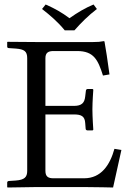

<svg xmlns="http://www.w3.org/2000/svg" viewBox="-20 -832 589 854"><path d="M445 -646C445 -648 444 -649 441 -649C424 -646 418 -645 394 -645H142C115 -645 14 -646 14 -646L12 -645V-625C12 -622 13 -618 20 -618L50 -616C88 -613 101 -604 101 -573V-72C101 -44 89 -32 50 -29L20 -27C14 -27 12 -23 12 -20V0L14 2L142 0H355C403 0 483 2 483 2L520 -165L489 -170C469 -98 430 -39 354 -39H218C196 -39 182 -45 182 -72V-323H309C343 -323 357 -314 359 -285L361 -259C361 -256 364 -252 369 -252H392L395 -255C395 -255 391 -312 391 -346C391 -379 395 -432 395 -432C395 -434 394 -436 391 -436H369C365 -436 362 -432 362 -428L359 -403C356 -375 344 -361 309 -361H182V-573C182 -597 194 -605 218 -605H323C398 -605 416 -565 438 -496L467 -501C462 -542 447 -638 445 -646ZM268 -697H311C341 -731 373 -763 411 -792L396 -812C358 -796 326 -777 289 -751C256 -776 222 -795 183 -812L167 -792C203 -764 238 -734 268 -697Z"/></svg>

Font: Linux Libertine O C
Style: Regular
Weight: 400
Designer: Philipp H. Poll
Foundry: Philipp H. Poll
Version: Version 4.0.3